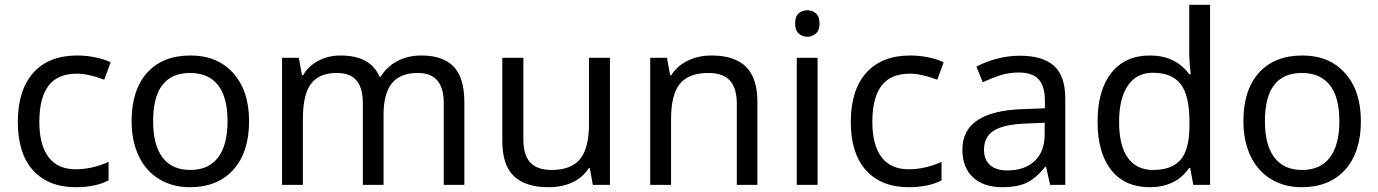

<svg xmlns="http://www.w3.org/2000/svg" viewBox="-20 -780 5815 810"><path d="M299.8 9.8Q184.1 9.8 119.6 -61.3Q55.2 -132.3 55.2 -265.1Q55.2 -399.9 120.4 -472.9Q185.5 -545.9 306.2 -545.9Q345.2 -545.9 383.5 -537.8Q421.9 -529.8 446.8 -517.1L419.9 -443.8Q352.1 -469.2 304.2 -469.2Q223.1 -469.2 184.6 -418.2Q146 -367.2 146 -266.1Q146 -168.9 184.6 -117.4Q223.1 -65.9 298.8 -65.9Q369.6 -65.9 438 -97.2V-19Q382.3 9.8 299.8 9.8Z M1030.8 -269Q1030.8 -137.7 964.4 -64Q897.9 9.8 780.8 9.8Q708 9.8 651.9 -24.2Q595.7 -58.1 565.4 -121.6Q535.2 -185.1 535.2 -269Q535.2 -399.9 600.6 -472.9Q666 -545.9 784.2 -545.9Q897.5 -545.9 964.1 -471.4Q1030.8 -397 1030.8 -269ZM626 -269Q626 -168 665.8 -115.5Q705.6 -63 783.2 -63Q859.9 -63 899.9 -115.5Q939.9 -168 939.9 -269Q939.9 -370.1 899.7 -421.1Q859.4 -472.2 781.7 -472.2Q626 -472.2 626 -269Z M1852.1 0V-345.2Q1852.1 -472.2 1743.2 -472.2Q1668.5 -472.2 1633.3 -428.7Q1598.1 -385.3 1598.1 -295.9V0H1510.7V-345.2Q1510.7 -408.7 1484.1 -440.4Q1457.5 -472.2 1400.9 -472.2Q1326.7 -472.2 1292.2 -426.8Q1257.8 -381.3 1257.8 -277.8V0H1169.9V-536.1H1240.7L1253.9 -462.9H1258.8Q1281.7 -502 1323.5 -523.9Q1365.2 -545.9 1417 -545.9Q1543 -545.9 1581.1 -456.1H1585.9Q1611.8 -499 1656.5 -522.5Q1701.2 -545.9 1757.8 -545.9Q1848.6 -545.9 1893.8 -499Q1939 -452.1 1939 -349.1V0Z M2188 -536.1V-190.9Q2188 -126 2217 -94.5Q2246.1 -63 2307.1 -63Q2389.6 -63 2427.2 -108.9Q2464.8 -154.8 2464.8 -256.8V-536.1H2553.2V0H2481L2468.3 -70.8H2463.9Q2439.9 -32.2 2396 -11.2Q2352.1 9.8 2293.9 9.8Q2197.3 9.8 2148.2 -36.6Q2099.1 -83 2099.1 -185.1V-536.1Z M3088.4 0V-342.8Q3088.4 -408.2 3059.3 -440.2Q3030.3 -472.2 2968.3 -472.2Q2885.7 -472.2 2848.4 -426.5Q2811 -380.9 2811 -277.8V0H2723.1V-536.1H2793.9L2807.1 -462.9H2812Q2836.9 -502.4 2881.8 -524.2Q2926.8 -545.9 2981 -545.9Q3079.6 -545.9 3127.4 -498Q3175.3 -450.2 3175.3 -349.1V0Z M3429.2 0H3341.3V-536.1H3429.2ZM3334.5 -681.2Q3334.5 -710.4 3349.4 -723.6Q3364.3 -736.8 3386.2 -736.8Q3406.7 -736.8 3422.1 -723.6Q3437.5 -710.4 3437.5 -681.2Q3437.5 -652.3 3422.1 -638.7Q3406.7 -625 3386.2 -625Q3364.3 -625 3349.4 -638.7Q3334.5 -652.3 3334.5 -681.2Z M3814 9.8Q3698.2 9.8 3633.8 -61.3Q3569.3 -132.3 3569.3 -265.1Q3569.3 -399.9 3634.5 -472.9Q3699.7 -545.9 3820.3 -545.9Q3859.4 -545.9 3897.7 -537.8Q3936 -529.8 3960.9 -517.1L3934.1 -443.8Q3866.2 -469.2 3818.4 -469.2Q3737.3 -469.2 3698.7 -418.2Q3660.2 -367.2 3660.2 -266.1Q3660.2 -168.9 3698.7 -117.4Q3737.3 -65.9 3813 -65.9Q3883.8 -65.9 3952.1 -97.2V-19Q3896.5 9.8 3814 9.8Z M4410.2 0 4393.1 -76.2H4389.2Q4349.1 -25.9 4309.3 -8.1Q4269.5 9.8 4209 9.8Q4129.9 9.8 4085 -31.7Q4040 -73.2 4040 -148.9Q4040 -312 4297.4 -319.8L4388.2 -323.2V-355Q4388.2 -416 4361.8 -445.1Q4335.4 -474.1 4277.3 -474.1Q4234.9 -474.1 4197 -461.4Q4159.2 -448.7 4126 -433.1L4099.1 -499Q4139.6 -520.5 4187.5 -532.7Q4235.4 -544.9 4282.2 -544.9Q4379.4 -544.9 4426.8 -502Q4474.1 -459 4474.1 -365.2V0ZM4229 -61Q4302.7 -61 4345 -100.8Q4387.2 -140.6 4387.2 -213.9V-262.2L4308.1 -258.8Q4215.8 -255.4 4173.6 -229.5Q4131.3 -203.6 4131.3 -147.9Q4131.3 -106 4157 -83.5Q4182.6 -61 4229 -61Z M4830.1 9.8Q4725.6 9.8 4668 -62.5Q4610.4 -134.8 4610.4 -267.1Q4610.4 -398.4 4668.2 -472.2Q4726.1 -545.9 4831.1 -545.9Q4939 -545.9 4997.1 -466.8H5003.4Q5002 -476.6 4999.5 -506.1Q4997.1 -535.6 4997.1 -545.9V-759.8H5085V0H5014.2L5001 -71.8H4997.1Q4940.9 9.8 4830.1 9.8ZM4844.2 -63Q4924.3 -63 4961.2 -106.7Q4998 -150.4 4998 -250V-266.1Q4998 -377.9 4960.7 -425.5Q4923.3 -473.1 4843.3 -473.1Q4775.4 -473.1 4738.3 -419.2Q4701.2 -365.2 4701.2 -265.1Q4701.2 -165.5 4738 -114.3Q4774.9 -63 4844.2 -63Z M5721.2 -269Q5721.2 -137.7 5654.8 -64Q5588.4 9.8 5471.2 9.8Q5398.4 9.8 5342.3 -24.2Q5286.1 -58.1 5255.9 -121.6Q5225.6 -185.1 5225.6 -269Q5225.6 -399.9 5291 -472.9Q5356.4 -545.9 5474.6 -545.9Q5587.9 -545.9 5654.5 -471.4Q5721.2 -397 5721.2 -269ZM5316.4 -269Q5316.4 -168 5356.2 -115.5Q5396 -63 5473.6 -63Q5550.3 -63 5590.3 -115.5Q5630.4 -168 5630.4 -269Q5630.4 -370.1 5590.1 -421.1Q5549.8 -472.2 5472.2 -472.2Q5316.4 -472.2 5316.4 -269Z"/></svg>

Font: Noto Sans Southeast Asian
Style: Regular
Weight: 400
Designer: Monotype Design Team
Foundry: Monotype Imaging Inc.
Version: Version 1.06 uh; ttfautohint (v1.4.1)